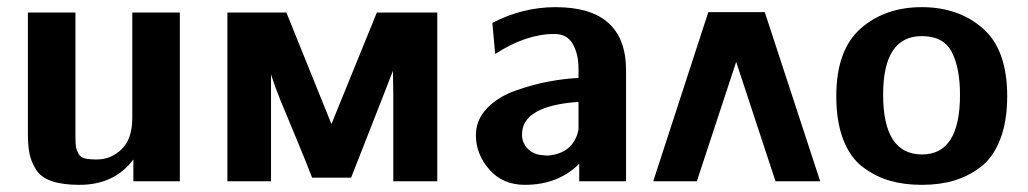

<svg xmlns="http://www.w3.org/2000/svg" viewBox="-20 -507 2876 537"><path d="M58 -134V-472H191V-125Q191 -104 192.5 -95.5Q194 -87 199.5 -77Q205 -67 217 -64Q229 -61 251 -61Q291 -61 320.5 -90Q350 -119 350 -177V-472H483V0H353V-61Q300 10 202 10Q155 10 124.5 -0.5Q94 -11 80.5 -33Q67 -55 62.5 -77.5Q58 -100 58 -134Z M616 0V-472H781L907 -160L1034 -472H1203V0H1080V-241Q1080 -252 1079.5 -275Q1079 -298 1079 -309L1053 -242L962 -10H853Q833 -62 806.5 -125Q780 -188 764 -227.5Q748 -267 738 -299V0Z M1311 -129Q1311 -172 1342.5 -204.5Q1374 -237 1423 -254Q1472 -271 1515 -279Q1558 -287 1598 -289V-315Q1598 -356 1582 -384Q1566 -412 1531 -412Q1451 -412 1365 -356L1357 -443Q1442 -487 1534 -487Q1731 -487 1731 -310V0H1600V-49Q1541 10 1448 10Q1386 10 1348.5 -33Q1311 -76 1311 -129ZM1440 -131Q1440 -107 1456.5 -90.5Q1473 -74 1499 -73Q1510 -71 1522 -73Q1586 -83 1598 -145V-222Q1440 -211 1440 -131Z M2274 0H2149L2039 -334L1929 0H1807L1961 -473H2119Z M2319 -238Q2319 -367 2387 -427Q2455 -487 2558 -487Q2661 -487 2729 -427.5Q2797 -368 2797 -238Q2797 -168 2777.5 -117.5Q2758 -67 2723.5 -40.5Q2689 -14 2648.5 -2Q2608 10 2558 10Q2509 10 2469 -1.5Q2429 -13 2393.5 -39.5Q2358 -66 2338.5 -116.5Q2319 -167 2319 -238ZM2450 -242Q2450 -75 2559 -75Q2665 -75 2665 -242Q2665 -317 2642 -361.5Q2619 -406 2558 -406Q2450 -406 2450 -242Z"/></svg>

Font: Coval
Style: ExtraBold
Weight: 800
Foundry: Context Ltd
Version: Version 001.000